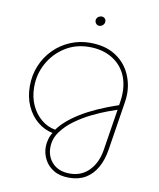

<svg xmlns="http://www.w3.org/2000/svg" viewBox="-95 -749 862 1039"><g transform="rotate(10 335.5 -229.0)"><path d="M356 216Q305 216 271 195.5Q237 175 220 142Q203 109 203 74Q203 53 209 31Q215 9 226 -7Q181 -16 143.5 -46.5Q106 -77 83.5 -126Q61 -175 61 -236Q61 -297 83 -349.5Q105 -402 144 -441Q183 -480 234 -501.5Q285 -523 342 -523Q423 -523 477.5 -490Q532 -457 559.5 -402.5Q587 -348 587 -285Q587 -274 586 -262.5Q585 -251 583 -239L541 28Q532 86 508 128.5Q484 171 446 193.5Q408 216 356 216ZM356 193Q420 193 462 149.5Q504 106 515 35L551 -192Q536 -187 499 -173.5Q462 -160 416 -137.5Q370 -115 327 -84Q284 -53 256 -14Q228 25 228 72Q228 124 262 158.5Q296 193 356 193ZM237 -27Q274 -79 352.5 -127.5Q431 -176 555 -218L558 -238Q560 -251 561 -263Q562 -275 562 -287Q562 -353 534.5 -400.5Q507 -448 457.5 -474Q408 -500 342 -500Q268 -500 210 -463.5Q152 -427 118.5 -367Q85 -307 85 -236Q85 -180 105.5 -135.5Q126 -91 160.5 -62.5Q195 -34 237 -27ZM375 -622Q364 -622 357 -629.5Q350 -637 350 -648Q350 -654 353.5 -660Q357 -666 364 -670Q371 -674 379 -674Q389 -674 396 -667.5Q403 -661 403 -651Q403 -641 398 -634.5Q393 -628 386.5 -625Q380 -622 375 -622Z"/></g></svg>

Font: MuseoModerno Thin Thin
Style: Italic
Weight: 250
Italic angle: -9°
Version: Version 1.003